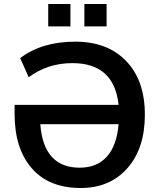

<svg xmlns="http://www.w3.org/2000/svg" viewBox="-20 -940 806 970"><path d="M387.7 9.8Q226.6 9.8 140.1 -90.3Q53.7 -190.4 53.7 -364.3V-410.2H579.1Q556.6 -621.1 345.7 -621.1Q220.7 -621.1 125 -549.8L82 -646.5Q191.4 -729.5 360.4 -729.5Q523.4 -729.5 617.7 -631.3Q711.9 -533.2 711.9 -360.4Q711.9 -190.4 623.5 -90.3Q535.2 9.8 387.7 9.8ZM183.6 -312.5Q200.2 -92.8 382.8 -92.8Q469.7 -92.8 520 -148.9Q570.3 -205.1 579.1 -312.5ZM223.6 -806.6V-919.9H335.9V-806.6ZM406.2 -806.6V-919.9H518.6V-806.6Z"/></svg>

Font: Min Sans SemiBold
Style: Regular
Weight: 600
Designer: Jinseong-Kim, NotoSansCJK, Nunito
Foundry: Jinseong-Kim
Version: Version 1.400;Glyphs 3.1.2 (3151)